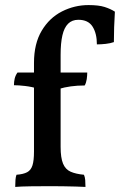

<svg xmlns="http://www.w3.org/2000/svg" viewBox="-20 -734 473 757"><path d="M324 -448Q324 -436 322 -422Q320 -408 314 -397Q285 -397 259.5 -393.5Q234 -390 211 -383V-448ZM114 -486Q114 -562 144.5 -613Q175 -664 224.5 -689Q274 -714 329 -714Q369 -714 392.5 -706.5Q416 -699 433 -688Q431 -658 430 -626.5Q429 -595 429 -568Q415 -563 396.5 -561Q378 -559 362 -559Q362 -602 345 -629Q328 -656 289 -656Q264 -656 248.5 -640.5Q233 -625 226 -594.5Q219 -564 219 -518V-208H114ZM131 -448V-384Q105 -392 79 -395Q53 -398 35 -398Q35 -412 38 -424.5Q41 -437 49 -448ZM219 -155Q219 -112 228.5 -89Q238 -66 258.5 -57Q279 -48 311 -45Q315 -36 316 -24Q317 -12 317 3Q301 2 279 1.5Q257 1 232.5 0.5Q208 0 183 0Q145 0 103.5 0.5Q62 1 40 3Q40 -13 41 -25Q42 -37 45 -45Q72 -47 87 -55Q102 -63 108 -82Q114 -101 114 -136V-227H219Z"/></svg>

Font: Vollkorn Medium
Style: Regular
Weight: 500
Designer: Friedrich Althausen
Foundry: Friedrich Althausen
Version: Version 5.000